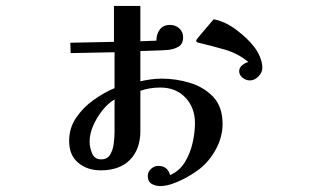

<svg xmlns="http://www.w3.org/2000/svg" viewBox="-20 -583 1040 647"><path d="M366 -248Q344 -235 325 -211Q306 -187 294 -159.5Q282 -132 282 -105Q282 -86 290.5 -66Q299 -46 321 -46Q342 -46 351.5 -62.5Q361 -79 363.5 -101Q366 -123 366 -137ZM730 -165Q730 -122 708 -81Q686 -40 653 -14Q638 -2 614.5 11.5Q591 25 566 34.5Q541 44 520 44Q504 44 491 36.5Q478 29 478 10Q478 -4 489 -14Q500 -24 513 -24Q545 -24 553 7Q585 -7 603 -36.5Q621 -66 629 -101.5Q637 -137 637 -168Q637 -220 605 -254Q573 -288 520 -288Q484 -288 453 -277V-142Q453 -80 418 -44.5Q383 -9 320 -9Q274 -9 243.5 -34.5Q213 -60 213 -108Q213 -151 236 -185.5Q259 -220 294.5 -245.5Q330 -271 366 -286V-407L218 -404L217 -439L364 -442V-563H453V-444L507 -446Q507 -468 518.5 -483.5Q530 -499 553 -499Q571 -499 584 -487.5Q597 -476 597 -457Q597 -435 582 -426Q567 -417 548 -415Q525 -413 500.5 -412.5Q476 -412 453 -411V-309Q470 -313 488.5 -315.5Q507 -318 525 -318Q574 -318 621 -303.5Q668 -289 699 -256Q730 -223 730 -165ZM864 -354Q864 -339 851 -325.5Q838 -312 822 -312Q809 -312 797.5 -321Q786 -330 786 -343Q786 -355 796.5 -363.5Q807 -372 817 -374Q782 -403 737 -416Q692 -429 649 -439Q641 -441 641 -446Q641 -448 649 -458Q657 -468 668 -480.5Q679 -493 688 -504Q697 -515 700 -518Q738 -511 775 -483.5Q812 -456 835 -427Q847 -412 855.5 -392.5Q864 -373 864 -354Z"/></svg>

Font: Kaisei Decol
Style: Bold
Weight: 700
Designer: Font-Kai, 金井和夫
Foundry: KAZUO KANAI
Version: Version 5.003